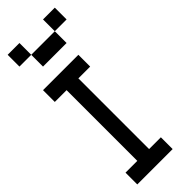

<svg xmlns="http://www.w3.org/2000/svg" viewBox="-235 -704 720 720"><g transform="rotate(-45 125.0 -344.0)"><path d="M0 -437.5V-500H62.5V-437.5ZM62.5 -437.5V-500H125V-437.5ZM125 -437.5V-500H187.5V-437.5ZM62.5 -375V-437.5H125V-375ZM62.5 -312.5V-375H125V-312.5ZM62.5 -250V-312.5H125V-250ZM62.5 -187.5V-250H125V-187.5ZM62.5 -125V-187.5H125V-125ZM62.5 -62.5V-125H125V-62.5ZM0 0V-62.5H62.5V0ZM62.5 0V-62.5H125V0ZM125 0V-62.5H187.5V0ZM125 -562.5V-625H187.5V-562.5ZM62.5 -562.5V-625H125V-562.5ZM187.5 -625V-687.5H250V-625ZM0 -625V-687.5H62.5V-625Z"/></g></svg>

Font: AprilSans
Style: Regular
Weight: 400
Designer: typesprite
Version: Version 1.001;PS 001.001;hotconv 1.0.88;makeotf.lib2.5.64775